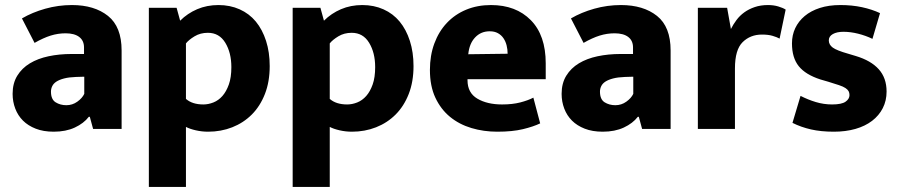

<svg xmlns="http://www.w3.org/2000/svg" viewBox="-20 -511 3568 761"><path d="M67 -438Q108 -462 159.5 -476.5Q211 -491 265 -491Q354 -491 408 -448Q462 -405 462 -311V0H349L336 -48H332Q312 -22 276.5 -5.5Q241 11 193 11Q152 11 121.5 -1Q91 -13 71 -33Q51 -53 40.5 -80.5Q30 -108 30 -139Q30 -181 48.5 -211Q67 -241 98.5 -260Q130 -279 172.5 -288Q215 -297 263 -297H313V-323Q313 -350 294 -364.5Q275 -379 240 -379Q210 -379 181 -370Q152 -361 117 -341ZM314 -207 281 -206Q253 -205 234 -200Q215 -195 203.5 -187.5Q192 -180 187 -169.5Q182 -159 182 -148Q182 -117 200.5 -105.5Q219 -94 243 -94Q267 -94 286.5 -108Q306 -122 314 -139Z M805 11Q780 11 756 5.5Q732 0 717 -8V230H570V-480H680L694 -429Q723 -458 761.5 -474.5Q800 -491 846 -491Q892 -491 930 -474Q968 -457 994 -425.5Q1020 -394 1034.5 -349Q1049 -304 1049 -249Q1049 -187 1030 -138.5Q1011 -90 978 -57Q945 -24 900.5 -6.5Q856 11 805 11ZM804 -381Q774 -381 751 -367Q728 -353 717 -339V-119Q742 -97 786 -97Q806 -97 826 -105Q846 -113 861.5 -130.5Q877 -148 887 -176Q897 -204 897 -245Q897 -302 873 -341.5Q849 -381 804 -381Z M1375 11Q1350 11 1326 5.5Q1302 0 1287 -8V230H1140V-480H1250L1264 -429Q1293 -458 1331.5 -474.5Q1370 -491 1416 -491Q1462 -491 1500 -474Q1538 -457 1564 -425.5Q1590 -394 1604.5 -349Q1619 -304 1619 -249Q1619 -187 1600 -138.5Q1581 -90 1548 -57Q1515 -24 1470.5 -6.5Q1426 11 1375 11ZM1374 -381Q1344 -381 1321 -367Q1298 -353 1287 -339V-119Q1312 -97 1356 -97Q1376 -97 1396 -105Q1416 -113 1431.5 -130.5Q1447 -148 1457 -176Q1467 -204 1467 -245Q1467 -302 1443 -341.5Q1419 -381 1374 -381Z M2143 -197H1833V-193Q1833 -143 1872 -120Q1911 -97 1970 -97Q2011 -97 2042 -105Q2073 -113 2094 -124L2121 -22Q2094 -9 2052.5 1Q2011 11 1951 11Q1897 11 1848.5 -3.5Q1800 -18 1763.5 -48Q1727 -78 1705.5 -124Q1684 -170 1684 -234Q1684 -291 1701.5 -338.5Q1719 -386 1751 -420Q1783 -454 1827.5 -472.5Q1872 -491 1926 -491Q2025 -491 2084 -431Q2143 -371 2143 -260ZM1992 -298Q1992 -315 1988 -331Q1984 -347 1975.5 -359.5Q1967 -372 1953.5 -379.5Q1940 -387 1921 -387Q1886 -387 1863 -362.5Q1840 -338 1836 -296Z M2243 -438Q2284 -462 2335.5 -476.5Q2387 -491 2441 -491Q2530 -491 2584 -448Q2638 -405 2638 -311V0H2525L2512 -48H2508Q2488 -22 2452.5 -5.5Q2417 11 2369 11Q2328 11 2297.5 -1Q2267 -13 2247 -33Q2227 -53 2216.5 -80.5Q2206 -108 2206 -139Q2206 -181 2224.5 -211Q2243 -241 2274.5 -260Q2306 -279 2348.5 -288Q2391 -297 2439 -297H2489V-323Q2489 -350 2470 -364.5Q2451 -379 2416 -379Q2386 -379 2357 -370Q2328 -361 2293 -341ZM2490 -207 2457 -206Q2429 -205 2410 -200Q2391 -195 2379.5 -187.5Q2368 -180 2363 -169.5Q2358 -159 2358 -148Q2358 -117 2376.5 -105.5Q2395 -94 2419 -94Q2443 -94 2462.5 -108Q2482 -122 2490 -139Z M2746 0V-480H2862L2877 -396Q2886 -414 2899 -431.5Q2912 -449 2930 -462Q2948 -475 2971.5 -483Q2995 -491 3024 -491Q3046 -491 3064.5 -485.5Q3083 -480 3094 -473L3070 -358Q3059 -364 3042 -369Q3025 -374 3000 -374Q2954 -374 2923.5 -344Q2893 -314 2893 -240V0Z M3438 -357Q3411 -370 3381 -377.5Q3351 -385 3323 -385Q3297 -385 3281 -376Q3265 -367 3265 -351Q3265 -334 3280.5 -322.5Q3296 -311 3342 -298L3372 -289Q3432 -271 3463 -236.5Q3494 -202 3494 -148Q3494 -112 3479 -82.5Q3464 -53 3436.5 -32Q3409 -11 3370.5 0Q3332 11 3285 11Q3234 11 3194.5 2Q3155 -7 3121 -24L3153 -131Q3182 -116 3213.5 -106.5Q3245 -97 3278 -97Q3316 -97 3331.5 -108Q3347 -119 3347 -134Q3347 -143 3343.5 -149.5Q3340 -156 3331 -162Q3322 -168 3305.5 -173.5Q3289 -179 3263 -187L3232 -196Q3173 -215 3146 -248.5Q3119 -282 3119 -339Q3119 -372 3132 -399.5Q3145 -427 3169.5 -447.5Q3194 -468 3229.5 -479.5Q3265 -491 3311 -491Q3357 -491 3396.5 -482.5Q3436 -474 3468 -459Z"/></svg>

Font: Mukta Mahee ExtraBold
Style: Regular
Weight: 800
Designer: Shuchita Grover, Noopur Datye, Girish Dalvi, Yashodeep Gholap
Foundry: Ek Type
Version: Version 2.538;PS 1.000;hotconv 16.6.51;makeotf.lib2.5.65220;